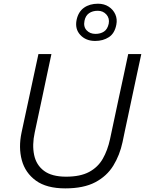

<svg xmlns="http://www.w3.org/2000/svg" viewBox="-20 -1004 781 1034"><path d="M331.5 10.5Q231 10.5 173.5 -31.2Q116 -73 97.5 -141.2Q79 -209.5 96 -290Q102.5 -320.5 113 -369.2Q123.5 -418 135.5 -473.5Q150 -540.5 162 -597.2Q174 -654 187 -713H257Q244.5 -654 232.2 -597Q220 -540 206 -473L167 -290.5Q152.5 -224 163.8 -169.8Q175 -115.5 217 -84Q259 -52.5 336 -52.5Q412.5 -52.5 460 -78Q507.5 -103.5 533.5 -149Q559.5 -194.5 572.5 -254.5L619 -473Q633.5 -540 645.8 -597Q658 -654 670.5 -713H741Q728 -654 716 -597.2Q704 -540.5 689.5 -473Q680 -427 670.2 -381.8Q660.5 -336.5 652.5 -299.2Q644.5 -262 640 -239Q625 -168.5 590.2 -112Q555.5 -55.5 493 -22.5Q430.5 10.5 331.5 10.5ZM492.5 -783.5Q442.5 -783.5 412.5 -815.8Q382.5 -848 392.5 -897Q402 -941 432.5 -962.5Q463 -984 507.5 -984Q541 -984 565.2 -968.2Q589.5 -952.5 601 -926.8Q612.5 -901 606.5 -871Q597.5 -824 566.2 -803.8Q535 -783.5 492.5 -783.5ZM494 -821.5Q521 -821.5 540 -834Q559 -846.5 565.5 -876.5Q571 -905.5 553 -925.8Q535 -946 506.5 -946Q478.5 -946 459.5 -932.8Q440.5 -919.5 435 -892Q428.5 -860 446.5 -840.8Q464.5 -821.5 494 -821.5Z"/></svg>

Font: Commissioner Light
Style: Italic
Weight: 300
Italic angle: -12°
Designer: Kostas Bartsokas
Foundry: Kostas Bartsokas
Version: Version 1.000; ttfautohint (v1.8.3)